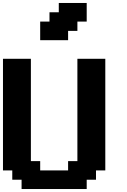

<svg xmlns="http://www.w3.org/2000/svg" viewBox="-20 -1270 852 1290"><path d="M125 0H562.5V-62.5H625V-125H687.5V-875H500V-187.5H437.5V-125H250V-187.5H187.5V-875H0V-125H62.5V-62.5H125ZM250 -1000H437.5V-1062.5H500V-1125H562.5V-1250H375V-1187.5H312.5V-1125H250Z"/></svg>

Font: Faithful 32x
Style: Semibold
Weight: 400
Foundry: Faithful Resource Pack
Version: Version 1.0; January 27, 2023